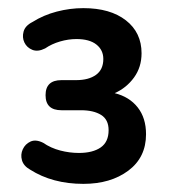

<svg xmlns="http://www.w3.org/2000/svg" viewBox="-20 -729 420 472"><path d="M185 -277Q109 -277 54 -312Q38 -321 34 -335Q30 -349 36 -362Q42 -375 55 -381Q68 -387 86 -378Q105 -365 128 -359Q151 -353 174 -353Q208 -353 227.5 -366.5Q247 -380 247 -409Q247 -435 228.5 -446.5Q210 -458 179 -458H131Q92 -458 92 -495Q92 -532 131 -532H167Q198 -532 216 -545Q234 -558 234 -584Q234 -606 217 -619.5Q200 -633 168 -633Q148 -633 127.5 -627Q107 -621 91 -610Q73 -601 59.5 -606.5Q46 -612 40 -624.5Q34 -637 38 -651.5Q42 -666 60 -675Q87 -692 119.5 -700.5Q152 -709 185 -709Q251 -709 289.5 -679Q328 -649 328 -598Q328 -564 309.5 -538.5Q291 -513 262 -500Q298 -491 318.5 -465Q339 -439 339 -399Q339 -342 295.5 -309.5Q252 -277 185 -277Z"/></svg>

Font: Chiron GoRound TC M
Style: Regular
Weight: 500
Designer: Ryoko NISHIZUKA 西塚涼子 (kana, bopomofo & ideographs); Paul D. Hunt (Latin, Greek & Cyrillic); Sandoll Communications 산돌커뮤니
Foundry: Adobe
Version: Version 1.000;hotconv 1.1.1;makeotfexe 2.6.0